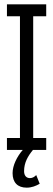

<svg xmlns="http://www.w3.org/2000/svg" viewBox="-20 -691 245 885"><path d="M12 -616H72V-55H12V0H85C58 31 38 72 38 107C38 150 61 174 103 174C126 174 146 166 163 156L147 116C139 124 130 130 118 130C102 130 91 119 91 98C91 58 109 28 132 0H193V-55H133V-616H193V-671H12Z"/></svg>

Font: Stint Ultra Condensed
Style: Regular
Weight: 400
Width: 1
Designer: Astigmatic (AOETI)
Foundry: Astigmatic (AOETI)
Version: Version 1.000